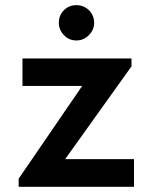

<svg xmlns="http://www.w3.org/2000/svg" viewBox="-20 -718 584 738"><path d="M51.8 0V-31.2L295.9 -387.7H66.4V-493.2H485.4V-462.9L230.5 -106.4H495.1V0ZM273.4 -562.5Q245.1 -562.5 225.6 -583Q206.1 -603.5 206.1 -629.9Q206.1 -659.2 225.6 -678.7Q245.1 -698.2 273.4 -698.2Q301.8 -698.2 321.8 -678.7Q341.8 -659.2 341.8 -629.9Q341.8 -603.5 321.8 -583Q301.8 -562.5 273.4 -562.5Z"/></svg>

Font: Sen
Style: Bold
Weight: 700
Designer: Kosal Sen, Philatype
Foundry: Philatype
Version: Version 2.000;gftools[0.9.31]